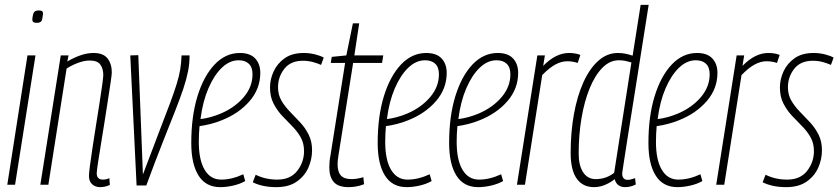

<svg xmlns="http://www.w3.org/2000/svg" viewBox="-20 -760 3450 790"><path d="M140 -717Q148 -717 152.5 -714.5Q157 -712 157 -703Q155 -681 150.5 -673.5Q146 -666 130 -666Q122 -666 117.5 -669Q113 -672 113 -681Q115 -702 120 -709.5Q125 -717 140 -717ZM10 0 93 -532H126L42 0Z M230 -532H262L257 -507Q282 -522 310 -532Q338 -542 365 -542Q405 -542 422.5 -519.5Q440 -497 440 -462Q440 -454 435.5 -423Q431 -392 424 -347.5Q417 -303 409.5 -254.5Q402 -206 394.5 -161.5Q387 -117 382.5 -86Q378 -55 378 -47Q378 -21 404 -21Q409 -21 415 -22Q421 -23 430 -27L432 1Q421 6 411 8Q401 10 392 10Q372 10 359 -2Q346 -14 346 -36Q346 -46 350 -78Q354 -110 361 -154.5Q368 -199 375.5 -247.5Q383 -296 390 -339.5Q397 -383 401 -413.5Q405 -444 405 -451Q405 -477 393 -494Q381 -511 349 -511Q327 -511 301.5 -501.5Q276 -492 254 -478L179 0H146Z M582 3H542L516 -532L549 -533L568 -42Q607 -146 634.5 -217Q662 -288 679.5 -335Q697 -382 707 -414.5Q717 -447 721.5 -474Q726 -501 727 -532H760Q760 -498 753.5 -465.5Q747 -433 734 -394Q721 -355 700 -302Q679 -249 649.5 -174.5Q620 -100 582 3Z M989 -15Q968 -3 940 3.5Q912 10 886 10Q827 10 797 -37.5Q767 -85 767 -172Q767 -281 792.5 -364Q818 -447 863 -494.5Q908 -542 967 -542Q1009 -542 1030 -519.5Q1051 -497 1051 -460Q1051 -395 1007 -344Q963 -293 892 -265Q870 -256 846.5 -250Q823 -244 801 -241Q798 -209 798 -176Q798 -102 822 -61.5Q846 -21 890 -21Q934 -21 981 -43ZM962 -512Q925 -512 893 -481.5Q861 -451 837.5 -396.5Q814 -342 805 -270Q846 -275 889 -293Q947 -318 983 -360.5Q1019 -403 1019 -454Q1019 -483 1004 -497.5Q989 -512 962 -512Z M1020 -10 1032 -41Q1072 -21 1121 -21Q1175 -21 1203 -57Q1231 -93 1231 -138Q1231 -171 1217 -195.5Q1203 -220 1182 -241Q1161 -262 1140.5 -284Q1120 -306 1105.5 -334Q1091 -362 1091 -400Q1091 -434 1106 -466.5Q1121 -499 1151.5 -520.5Q1182 -542 1230 -542Q1253 -542 1275.5 -536.5Q1298 -531 1312 -523L1301 -493Q1285 -500 1266.5 -505Q1248 -510 1226 -510Q1176 -510 1150 -477Q1124 -444 1124 -401Q1124 -370 1138 -346Q1152 -322 1173 -300.5Q1194 -279 1215 -256.5Q1236 -234 1250 -206Q1264 -178 1264 -142Q1264 -104 1248.5 -69.5Q1233 -35 1200.5 -12.5Q1168 10 1117 10Q1060 10 1020 -10Z M1475 -31 1478 -2Q1460 5 1444 7.5Q1428 10 1414 10Q1372 10 1353.5 -11Q1335 -32 1335 -70Q1335 -81 1336 -94.5Q1337 -108 1340 -122L1400 -501H1341L1345 -526L1405 -532L1432 -664H1458L1438 -532H1557L1552 -501H1433L1373 -123Q1371 -112 1370 -102Q1369 -92 1369 -84Q1369 -53 1382.5 -38Q1396 -23 1426 -23Q1437 -23 1449.5 -25Q1462 -27 1475 -31Z M1756 -15Q1735 -3 1707 3.5Q1679 10 1653 10Q1594 10 1564 -37.5Q1534 -85 1534 -172Q1534 -281 1559.5 -364Q1585 -447 1630 -494.5Q1675 -542 1734 -542Q1776 -542 1797 -519.5Q1818 -497 1818 -460Q1818 -395 1774 -344Q1730 -293 1659 -265Q1637 -256 1613.5 -250Q1590 -244 1568 -241Q1565 -209 1565 -176Q1565 -102 1589 -61.5Q1613 -21 1657 -21Q1701 -21 1748 -43ZM1729 -512Q1692 -512 1660 -481.5Q1628 -451 1604.5 -396.5Q1581 -342 1572 -270Q1613 -275 1656 -293Q1714 -318 1750 -360.5Q1786 -403 1786 -454Q1786 -483 1771 -497.5Q1756 -512 1729 -512Z M2050 -15Q2029 -3 2001 3.5Q1973 10 1947 10Q1888 10 1858 -37.5Q1828 -85 1828 -172Q1828 -281 1853.5 -364Q1879 -447 1924 -494.5Q1969 -542 2028 -542Q2070 -542 2091 -519.5Q2112 -497 2112 -460Q2112 -395 2068 -344Q2024 -293 1953 -265Q1931 -256 1907.5 -250Q1884 -244 1862 -241Q1859 -209 1859 -176Q1859 -102 1883 -61.5Q1907 -21 1951 -21Q1995 -21 2042 -43ZM2023 -512Q1986 -512 1954 -481.5Q1922 -451 1898.5 -396.5Q1875 -342 1866 -270Q1907 -275 1950 -293Q2008 -318 2044 -360.5Q2080 -403 2080 -454Q2080 -483 2065 -497.5Q2050 -512 2023 -512Z M2222 -532 2215 -489Q2267 -542 2321 -542Q2348 -542 2368 -534L2357 -501Q2336 -508 2314 -508Q2290 -508 2265 -494.5Q2240 -481 2211 -451L2140 0H2107L2191 -532Z M2552 10Q2518 10 2509 -23Q2494 -10 2471 0Q2448 10 2424 10Q2378 10 2353 -25Q2328 -60 2328 -131Q2328 -216 2341.5 -290.5Q2355 -365 2380.5 -421.5Q2406 -478 2442 -510Q2478 -542 2522 -542Q2539 -542 2553.5 -539Q2568 -536 2583 -531L2616 -740H2649Q2618 -540 2596.5 -407.5Q2575 -275 2563 -197Q2551 -119 2545.5 -84.5Q2540 -50 2540 -47Q2540 -20 2563 -20Q2571 -20 2578.5 -22.5Q2586 -25 2593 -27L2596 -1Q2575 10 2552 10ZM2431 -23Q2474 -23 2507 -49L2578 -503Q2565 -507 2553 -509.5Q2541 -512 2526 -512Q2489 -512 2458.5 -481Q2428 -450 2406 -396Q2384 -342 2372.5 -273Q2361 -204 2361 -128Q2361 -79 2379.5 -51Q2398 -23 2431 -23Z M2870 -15Q2849 -3 2821 3.5Q2793 10 2767 10Q2708 10 2678 -37.5Q2648 -85 2648 -172Q2648 -281 2673.5 -364Q2699 -447 2744 -494.5Q2789 -542 2848 -542Q2890 -542 2911 -519.5Q2932 -497 2932 -460Q2932 -395 2888 -344Q2844 -293 2773 -265Q2751 -256 2727.5 -250Q2704 -244 2682 -241Q2679 -209 2679 -176Q2679 -102 2703 -61.5Q2727 -21 2771 -21Q2815 -21 2862 -43ZM2843 -512Q2806 -512 2774 -481.5Q2742 -451 2718.5 -396.5Q2695 -342 2686 -270Q2727 -275 2770 -293Q2828 -318 2864 -360.5Q2900 -403 2900 -454Q2900 -483 2885 -497.5Q2870 -512 2843 -512Z M3042 -532 3035 -489Q3087 -542 3141 -542Q3168 -542 3188 -534L3177 -501Q3156 -508 3134 -508Q3110 -508 3085 -494.5Q3060 -481 3031 -451L2960 0H2927L3011 -532Z M3118 -10 3130 -41Q3170 -21 3219 -21Q3273 -21 3301 -57Q3329 -93 3329 -138Q3329 -171 3315 -195.5Q3301 -220 3280 -241Q3259 -262 3238.5 -284Q3218 -306 3203.5 -334Q3189 -362 3189 -400Q3189 -434 3204 -466.5Q3219 -499 3249.5 -520.5Q3280 -542 3328 -542Q3351 -542 3373.5 -536.5Q3396 -531 3410 -523L3399 -493Q3383 -500 3364.5 -505Q3346 -510 3324 -510Q3274 -510 3248 -477Q3222 -444 3222 -401Q3222 -370 3236 -346Q3250 -322 3271 -300.5Q3292 -279 3313 -256.5Q3334 -234 3348 -206Q3362 -178 3362 -142Q3362 -104 3346.5 -69.5Q3331 -35 3298.5 -12.5Q3266 10 3215 10Q3158 10 3118 -10Z"/></svg>

Font: Georama Condensed ExtraLight
Style: Italic
Weight: 200
Width: 3
Italic angle: -9°
Designer: Jean-Baptiste Levee
Foundry: Production Type
Version: Version 1.000